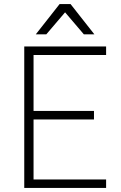

<svg xmlns="http://www.w3.org/2000/svg" viewBox="-20 -930 600 950"><path d="M100 -700H505V-658H146V-381H445V-339H146V-42H505V0H100ZM302 -869 209 -760H157L275 -910H329L447 -760H395Z"/></svg>

Font: PT Root UI Web Light
Style: Regular
Weight: 300
Designer: Vitaly Kuzmin
Foundry: ParaType Ltd.
Version: Version 1.000W